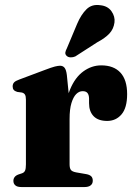

<svg xmlns="http://www.w3.org/2000/svg" viewBox="-20 -754 546 774"><path d="M242 -269Q242 -343.5 262.2 -392.8Q282.5 -442 316 -466.2Q349.5 -490.5 388 -490.5Q438.5 -490.5 465.5 -461.2Q492.5 -432 492.5 -374.5Q492.5 -319.5 470 -293Q447.5 -266.5 412 -266.5Q376 -266.5 357.5 -285.5Q339 -304.5 339 -338V-357.5Q338.5 -372 332.5 -379.2Q326.5 -386.5 313 -386.5Q299 -386.5 287.2 -374.8Q275.5 -363 268 -338.5Q260.5 -314 260.5 -274ZM249.5 -451.5 260.5 -341.5V-91.5Q260.5 -76 265.8 -69Q271 -62 287.5 -59L328 -52Q341.5 -49.5 347.8 -43.2Q354 -37 354 -25.5Q354 -13.5 345.5 -6.8Q337 0 321 0H66Q49.5 0 41.8 -6.8Q34 -13.5 34 -25Q34 -33.5 38.8 -40Q43.5 -46.5 54 -50.5L69 -55.5Q77.5 -58.5 81 -66.2Q84.5 -74 84.5 -91.5V-352.5Q84.5 -366.5 80.5 -372.8Q76.5 -379 68 -381L49.5 -383.5Q39.5 -386.5 35.2 -391.8Q31 -397 31 -405.5Q31 -415.5 36.8 -421.8Q42.5 -428 58 -433.5L158 -471Q188 -482.5 201.2 -485.8Q214.5 -489 222 -489Q234 -489 240.5 -480.5Q247 -472 249.5 -451.5ZM291 -658Q307 -695.5 328.8 -716.8Q350.5 -738 384 -733Q414.5 -730 429.5 -708.5Q444.5 -687 441.5 -663.5Q438 -637 421 -618.8Q404 -600.5 372 -583.5L283.5 -526.5Q274.5 -522.5 264.8 -522.8Q255 -523 249 -528.5Q242 -535 243.5 -543Q245 -551 249.5 -559Z"/></svg>

Font: Fraunces
Style: Bold
Weight: 700
Version: Version 1.000;[b76b70a41]